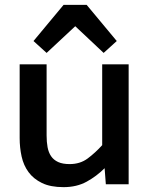

<svg xmlns="http://www.w3.org/2000/svg" viewBox="-20 -759 611 791"><path d="M411 -66Q378 -33 337 -10.5Q296 12 242 12Q188 12 153 -5Q118 -22 97.5 -50Q77 -78 69 -114.5Q61 -151 61 -190V-494H172V-201Q172 -174 176 -152.5Q180 -131 190.5 -115.5Q201 -100 219.5 -91.5Q238 -83 267 -83Q310 -83 341 -106Q372 -129 401 -161V-494H510V0H416ZM290 -651 172 -541 118 -590 242 -739H337L461 -590L407 -541Z"/></svg>

Font: Codetta
Style: Bold
Weight: 700
Designer: Ulrich Proeller
Foundry: PROSA GmbH
Version: Version 2.00;September 29, 2018;FontCreator 11.5.0.2427 64-b